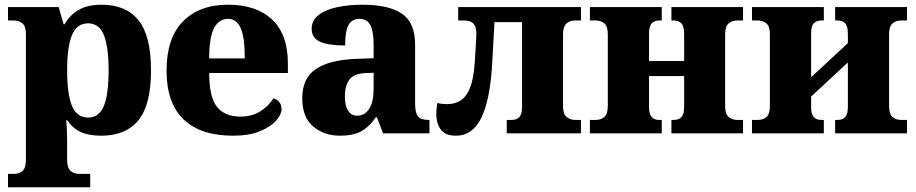

<svg xmlns="http://www.w3.org/2000/svg" viewBox="-20 -566 3889 815"><path d="M14 229V172H40Q61 172 75.5 159.5Q90 147 90 113V-420Q90 -454 75.5 -466.5Q61 -479 40 -479H14V-536H229L250 -463H254Q276 -502 314 -524Q352 -546 412 -546Q514 -546 567.5 -480.5Q621 -415 621 -267Q621 -121 567.5 -55.5Q514 10 410 10Q356 10 322 -6Q288 -22 266 -55H261Q263 -36 264 -11Q265 14 265 35V113Q265 147 279.5 159.5Q294 172 315 172H363V229ZM354 -67Q401 -67 421 -116.5Q441 -166 441 -267Q441 -367 421 -417Q401 -467 354 -467Q306 -467 285.5 -417Q265 -367 265 -267Q265 -166 285.5 -116.5Q306 -67 354 -67Z M970 10Q831 10 759 -59.5Q687 -129 687 -266Q687 -404 756.5 -475Q826 -546 948 -546Q1068 -546 1135 -483Q1202 -420 1202 -297V-256H868Q868 -154 901 -112.5Q934 -71 1001 -71Q1048 -71 1083.5 -92.5Q1119 -114 1140 -148Q1156 -145 1165.5 -132.5Q1175 -120 1175 -102Q1175 -80 1152 -54Q1129 -28 1083.5 -9Q1038 10 970 10ZM1019 -318Q1019 -408 1001.5 -447Q984 -486 948 -486Q910 -486 889 -447.5Q868 -409 868 -318Z M1423 10Q1356 10 1309.5 -29Q1263 -68 1263 -149Q1263 -233 1319.5 -272Q1376 -311 1488 -316L1566 -319V-374Q1566 -433 1552 -459.5Q1538 -486 1505 -486Q1474 -486 1459.5 -460Q1445 -434 1445 -373Q1373 -373 1338 -389Q1303 -405 1303 -444Q1303 -480 1332.5 -502.5Q1362 -525 1411 -535.5Q1460 -546 1519 -546Q1630 -546 1686 -508Q1742 -470 1742 -377V-128Q1742 -87 1754 -72Q1766 -57 1799 -57H1803V0H1606L1580 -68H1575Q1548 -28 1514 -9Q1480 10 1423 10ZM1496 -75Q1528 -75 1547 -104Q1566 -133 1566 -190V-257L1533 -256Q1482 -254 1463 -228Q1444 -202 1444 -157Q1444 -118 1457.5 -96.5Q1471 -75 1496 -75Z M1915 10Q1871 10 1851.5 -15.5Q1832 -41 1832 -83Q1832 -93 1833 -104.5Q1834 -116 1836 -129Q1847 -126 1857.5 -125Q1868 -124 1879 -124Q1910 -124 1934.5 -139Q1959 -154 1974.5 -191.5Q1990 -229 1995 -297Q1996 -319 1998 -346Q2000 -373 2001 -395Q2002 -417 2002 -423Q2002 -453 1989.5 -466Q1977 -479 1950 -479H1925V-536H2446V-479H2421Q2400 -479 2385 -466.5Q2370 -454 2370 -420V-116Q2370 -82 2385 -69.5Q2400 -57 2421 -57H2446V0H2131V-57H2153Q2173 -57 2184.5 -69Q2196 -81 2196 -113V-472H2079L2069 -292Q2060 -141 2023 -65.5Q1986 10 1915 10Z M2484 0V-57H2510Q2531 -57 2545.5 -69.5Q2560 -82 2560 -116V-420Q2560 -454 2545.5 -466.5Q2531 -479 2510 -479H2484V-536H2789V-479H2777Q2758 -479 2746.5 -467Q2735 -455 2735 -423V-307H2884V-423Q2884 -455 2872 -467Q2860 -479 2841 -479H2830V-536H3134V-479H3109Q3088 -479 3073 -466.5Q3058 -454 3058 -420V-116Q3058 -82 3073 -69.5Q3088 -57 3109 -57H3134V0H2830V-57H2841Q2861 -57 2872.5 -69Q2884 -81 2884 -113V-243H2735V-113Q2735 -81 2746.5 -69Q2758 -57 2777 -57H2789V0Z M3172 0V-57H3198Q3219 -57 3233.5 -69.5Q3248 -82 3248 -116V-420Q3248 -454 3233.5 -466.5Q3219 -479 3198 -479H3172V-536H3477V-479H3465Q3446 -479 3434.5 -467Q3423 -455 3423 -423V-238L3579 -383V-423Q3579 -455 3567.5 -467Q3556 -479 3537 -479H3525V-536H3830V-479H3804Q3783 -479 3768.5 -466.5Q3754 -454 3754 -420V-116Q3754 -82 3768.5 -69.5Q3783 -57 3804 -57H3830V0H3525V-57H3537Q3556 -57 3567.5 -69Q3579 -81 3579 -113V-301L3423 -156V-113Q3423 -81 3434.5 -69Q3446 -57 3465 -57H3477V0Z"/></svg>

Font: Noto Serif ExtraBold
Style: Regular
Weight: 800
Designer: Monotype Design Team
Foundry: Monotype Imaging Inc.
Version: Version 2.014